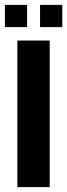

<svg xmlns="http://www.w3.org/2000/svg" viewBox="-22 -766 275 786"><path d="M49 0V-600H181.5V0ZM142 -655V-746H233V-655ZM-2 -655V-746H89V-655Z"/></svg>

Font: Big Shoulders Text Thin ExtraBold
Style: Regular
Weight: 800
Version: Version 2.002